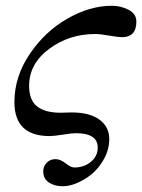

<svg xmlns="http://www.w3.org/2000/svg" viewBox="-20 -461 494 666"><path d="M453 -386Q453 -332 403 -332Q391 -332 359 -337.5Q327 -343 310 -343Q220 -343 150.5 -291.5Q81 -240 81 -163Q81 -114 108.5 -92Q136 -70 190 -70Q197 -70 211 -70.5Q225 -71 228 -71Q291 -71 325 -46Q359 -21 359 21Q359 66 331 106Q309 140 270 162.5Q231 185 197 185Q169 185 149.5 172Q130 159 130 133Q130 116 142 103.5Q154 91 173 91Q189 91 207.5 105.5Q226 120 238 120Q271 120 295 100.5Q319 81 319 51Q319 1 243 1Q230 1 198.5 6Q167 11 152 11Q30 11 30 -107Q30 -195 83 -273.5Q136 -352 214 -396.5Q292 -441 368 -441Q399 -441 426 -427Q453 -413 453 -386Z"/></svg>

Font: STIX
Style: Italic
Weight: 400
Italic angle: -16.33°
Designer: MicroPress Inc., with final additions and corrections provided by Coen Hoffman, Elsevier (retired)
Version: Version 1.1.1